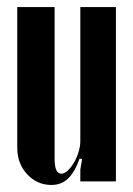

<svg xmlns="http://www.w3.org/2000/svg" viewBox="-20 -515 378 545"><path d="M206 -65Q192 -26 173 -8Q154 10 126 10Q85 10 57 -20.5Q29 -51 29 -95V-495H135V-64Q135 -22 154 -22Q163 -22 172.5 -31Q182 -40 190 -53.5Q198 -67 203 -83.5Q208 -100 208 -115V-495H309V0H208V-34L213 -63Z"/></svg>

Font: Moniqa Extra Bold Narrow Heading
Style: Regular
Weight: 800
Width: 4
Designer: Rajesh Rajput
Foundry: Rajesh Rajput
Version: Version 1.000;December 15, 2022;FontCreator 14.0.0.2794 32-b